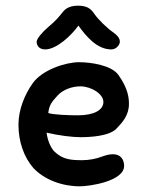

<svg xmlns="http://www.w3.org/2000/svg" viewBox="-20 -651 517 676"><path d="M254 -631C218 -631 205 -614 198 -605C191 -596 178 -579 149 -555C131 -540 109 -515 109 -504C109 -494 115 -477 139 -477C180 -477 233 -528 256 -561C284 -522 322 -477 372 -477C390 -477 402 -494 402 -504C402 -512 399 -522 380 -536C357 -552 327 -581 313 -601C300 -621 286 -631 254 -631ZM45 -212C45 -151 65 -97 97 -60C136 -18 199 5 261 5C296 5 417 -13 417 -67C417 -90 404 -108 378 -108C364 -108 351 -104 337 -99C319 -92 293 -87 270 -87C231 -87 202 -89 173 -116C158 -130 147 -159 144 -184C186 -174 234 -168 264 -168C295 -168 364 -171 390 -198C411 -220 434 -245 434 -285C434 -304 432 -338 397 -387C373 -421 301 -432 258 -432C211 -432 129 -405 96 -359C67 -319 45 -265 45 -212ZM263 -347C300 -347 344 -321 344 -292C344 -264 312 -245 254 -245C220 -245 169 -247 150 -253C153 -281 162 -292 183 -315C202 -336 235 -347 263 -347Z"/></svg>

Font: Itim
Style: Regular
Weight: 400
Designer: CadsonDemak Team
Foundry: Pablo Impallari
Version: Version 1.002;PS 001.002;hotconv 1.0.88;makeotf.lib2.5.64775